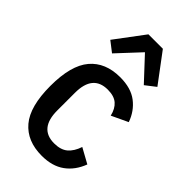

<svg xmlns="http://www.w3.org/2000/svg" viewBox="-240 -853 940 940"><g transform="rotate(45 230.0 -383.0)"><path d="M249 12Q147 12 92 -53Q37 -118 37 -260Q37 -402 92 -467Q147 -532 249 -532Q324 -532 369 -497.5Q414 -463 434 -406L349 -366Q340 -405 316.5 -425.5Q293 -446 249 -446Q146 -446 146 -321V-199Q146 -74 249 -74Q294 -74 319.5 -95.5Q345 -117 359 -159L437 -116Q414 -55 367.5 -21.5Q321 12 249 12ZM298 -778 411 -627 358 -586 248 -704 138 -586 85 -627 198 -778Z"/></g></svg>

Font: IBM Plex Sans Cond Medm
Style: Regular
Weight: 500
Width: 3
Designer: Mike Abbink, Paul van der Laan, Pieter van Rosmalen
Foundry: Bold Monday
Version: Version 1.3